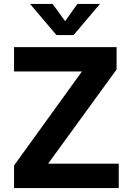

<svg xmlns="http://www.w3.org/2000/svg" viewBox="-20 -950 655 970"><path d="M223 -123H580V0H51V-114L394 -589H51V-712H569V-599ZM371 -930H485L352 -773H265L132 -930H246L309 -843Z"/></svg>

Font: Muli ExtraBold
Style: Regular
Weight: 800
Designer: Vernon Adams
Foundry: Vernon Adams
Version: Version 2.000